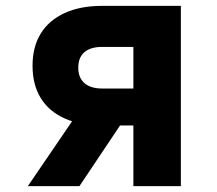

<svg xmlns="http://www.w3.org/2000/svg" viewBox="-20 -635 740 655"><path d="M435 0V-207H328Q254 -207 200.5 -231Q147 -255 119 -300.5Q91 -346 91 -411Q91 -475 119 -520.5Q147 -566 200.5 -590.5Q254 -615 328 -615H597V0ZM75 0 238 -239H411L251 0ZM329 -333H435V-475H329Q289 -475 268 -457Q247 -439 247 -404Q247 -370 268 -351.5Q289 -333 329 -333Z"/></svg>

Font: Martian Mono
Style: Bold
Weight: 700
Designer: Roman Shamin
Foundry: Evil Martians
Version: Version 1.000